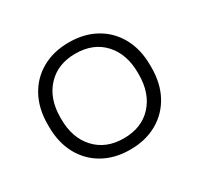

<svg xmlns="http://www.w3.org/2000/svg" viewBox="-116 -642 828 798"><g transform="rotate(-30 298.0 -243.0)"><path d="M52 -237V-249Q52 -324 82.5 -380.5Q113 -437 168.5 -468.5Q224 -500 298 -500Q372 -500 427.5 -468.5Q483 -437 513.5 -380.5Q544 -324 544 -249V-237Q544 -162 513.5 -105.5Q483 -49 427.5 -17.5Q372 14 298 14Q224 14 168.5 -17.5Q113 -49 82.5 -105.5Q52 -162 52 -237ZM484 -239V-247Q484 -337 434 -391.5Q384 -446 298 -446Q213 -446 162.5 -391.5Q112 -337 112 -247V-239Q112 -149 162.5 -94.5Q213 -40 298 -40Q384 -40 434 -94.5Q484 -149 484 -239Z"/></g></svg>

Font: Space Grotesk Frontify Light
Style: Regular
Weight: 300
Designer: Florian Karsten
Version: Version 2.000